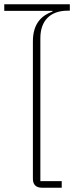

<svg xmlns="http://www.w3.org/2000/svg" viewBox="-22 -879 354 899"><path d="M175 0H267V-31H167V-700C167 -783 214 -829 295 -829H305V-859H-2V-828H224V-825C174 -807 132 -770 132 -685V-42C132 -15 146 0 175 0Z"/></svg>

Font: IBM Plex Thai ExtraLight
Style: Regular
Weight: 200
Designer: Mike Abbink, Paul van der Laan, Pieter van Rosmalen, Ben Mitchell, Mark Frömberg
Foundry: Bold Monday
Version: Version 1.0